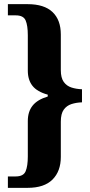

<svg xmlns="http://www.w3.org/2000/svg" viewBox="-20 -780 433 925"><path d="M18 125V70H56Q93 70 103.5 45Q114 20 114 -26V-197Q114 -242 137 -271Q160 -300 210 -315V-324Q159 -338 136.5 -366.5Q114 -395 114 -440V-610Q114 -657 103.5 -681.5Q93 -706 56 -706H18V-760H113Q193 -760 233 -722Q273 -684 273 -614V-442Q273 -405 287 -385.5Q301 -366 324 -358.5Q347 -351 375 -350V-287Q347 -286 324 -278.5Q301 -271 287 -251.5Q273 -232 273 -194V-24Q273 45 233 85Q193 125 113 125Z"/></svg>

Font: Noto Serif Hebrew Condensed ExtraBold
Style: Regular
Weight: 800
Width: 3
Designer: Monotype Design Team
Foundry: Monotype Imaging Inc.
Version: Version 2.004; ttfautohint (v1.8.4.7-5d5b)